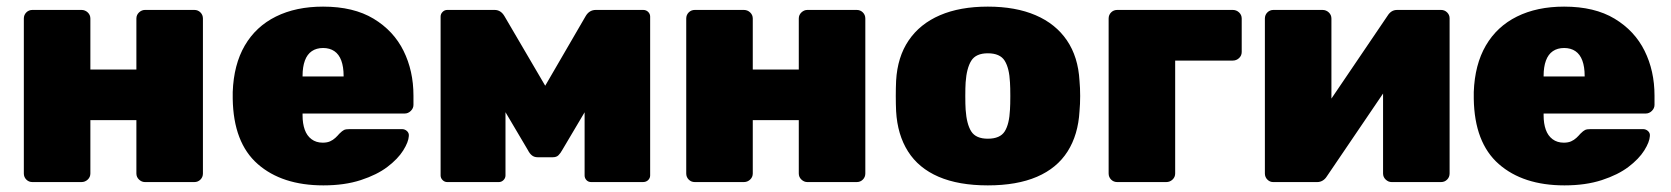

<svg xmlns="http://www.w3.org/2000/svg" viewBox="-20 -550 5048 580"><path d="M78 0Q67 0 59.5 -7.5Q52 -15 52 -26V-494Q52 -505 59.5 -512.5Q67 -520 78 -520H226Q237 -520 245 -512.5Q253 -505 253 -494V-340H392V-494Q392 -505 400 -512.5Q408 -520 418 -520H567Q578 -520 585.5 -512.5Q593 -505 593 -494V-26Q593 -15 585.5 -7.5Q578 0 567 0H418Q408 0 400 -7.5Q392 -15 392 -26V-187H253V-26Q253 -15 245 -7.5Q237 0 226 0Z M957 10Q832 10 758.5 -54.5Q685 -119 683 -252Q683 -256 683 -262.5Q683 -269 683 -272Q686 -355 719.5 -412.5Q753 -470 813.5 -500Q874 -530 956 -530Q1048 -530 1108.5 -493.5Q1169 -457 1199 -396.5Q1229 -336 1229 -261V-233Q1229 -223 1221 -215Q1213 -207 1202 -207H894Q894 -207 894 -205Q894 -203 894 -201Q894 -177 900.5 -158.5Q907 -140 921 -129.5Q935 -119 955 -119Q968 -119 977 -123Q986 -127 993 -133.5Q1000 -140 1005 -146Q1014 -155 1019.5 -157.5Q1025 -160 1037 -160H1194Q1203 -160 1209.5 -154Q1216 -148 1215 -139Q1214 -121 1198 -95.5Q1182 -70 1150.5 -46Q1119 -22 1070 -6Q1021 10 957 10ZM894 -319H1018V-321Q1018 -348 1011 -367Q1004 -386 990 -395.5Q976 -405 956 -405Q936 -405 922 -395.5Q908 -386 901 -367Q894 -348 894 -321Z M1331 0Q1323 0 1317 -6Q1311 -12 1311 -20V-500Q1311 -508 1317 -514Q1323 -520 1331 -520H1474Q1493 -520 1504 -501L1627 -291L1749 -501Q1760 -520 1780 -520H1923Q1932 -520 1938 -514Q1944 -508 1944 -500V-20Q1944 -12 1938 -6Q1932 0 1922 0H1766Q1757 0 1751.5 -6Q1746 -12 1746 -20V-316L1800 -302L1678 -96Q1673 -87 1667 -81Q1661 -75 1650 -75H1604Q1594 -75 1587 -80.5Q1580 -86 1575 -96L1455 -299L1507 -312V-20Q1507 -12 1501 -6Q1495 0 1487 0Z M2079 0Q2068 0 2060.5 -7.5Q2053 -15 2053 -26V-494Q2053 -505 2060.5 -512.5Q2068 -520 2079 -520H2227Q2238 -520 2246 -512.5Q2254 -505 2254 -494V-340H2393V-494Q2393 -505 2401 -512.5Q2409 -520 2419 -520H2568Q2579 -520 2586.5 -512.5Q2594 -505 2594 -494V-26Q2594 -15 2586.5 -7.5Q2579 0 2568 0H2419Q2409 0 2401 -7.5Q2393 -15 2393 -26V-187H2254V-26Q2254 -15 2246 -7.5Q2238 0 2227 0Z M2964 10Q2876 10 2815.5 -16Q2755 -42 2723 -92.5Q2691 -143 2687 -214Q2686 -235 2686 -260Q2686 -285 2687 -306Q2691 -378 2725 -428Q2759 -478 2819.5 -504Q2880 -530 2964 -530Q3048 -530 3108.5 -504Q3169 -478 3203 -428Q3237 -378 3241 -306Q3243 -285 3243 -260Q3243 -235 3241 -214Q3237 -143 3205 -92.5Q3173 -42 3112.5 -16Q3052 10 2964 10ZM2964 -131Q3001 -131 3015 -153Q3029 -175 3031 -219Q3032 -234 3032 -260Q3032 -286 3031 -301Q3029 -344 3015 -366.5Q3001 -389 2964 -389Q2928 -389 2914 -366.5Q2900 -344 2897 -301Q2896 -286 2896 -260Q2896 -234 2897 -219Q2900 -175 2914 -153Q2928 -131 2964 -131Z M3355 0Q3344 0 3336.5 -7.5Q3329 -15 3329 -26V-494Q3329 -505 3336.5 -512.5Q3344 -520 3355 -520H3704Q3715 -520 3723 -512.5Q3731 -505 3731 -494V-393Q3731 -382 3723 -374.5Q3715 -367 3704 -367H3530V-26Q3530 -15 3522 -7.5Q3514 0 3503 0Z M3826 0Q3816 0 3808.5 -7.5Q3801 -15 3801 -26V-494Q3801 -505 3808.5 -512.5Q3816 -520 3827 -520H3975Q3986 -520 3994 -512.5Q4002 -505 4002 -494V-154L3949 -174L4172 -503Q4177 -511 4184 -515.5Q4191 -520 4201 -520H4333Q4344 -520 4351.5 -512.5Q4359 -505 4359 -495V-26Q4359 -15 4351.5 -7.5Q4344 0 4333 0H4184Q4174 0 4166 -7.5Q4158 -15 4158 -26V-361L4212 -347L3988 -17Q3983 -9 3975.5 -4.5Q3968 0 3959 0Z M4706 10Q4581 10 4507.5 -54.5Q4434 -119 4432 -252Q4432 -256 4432 -262.5Q4432 -269 4432 -272Q4435 -355 4468.5 -412.5Q4502 -470 4562.5 -500Q4623 -530 4705 -530Q4797 -530 4857.5 -493.5Q4918 -457 4948 -396.5Q4978 -336 4978 -261V-233Q4978 -223 4970 -215Q4962 -207 4951 -207H4643Q4643 -207 4643 -205Q4643 -203 4643 -201Q4643 -177 4649.5 -158.5Q4656 -140 4670 -129.5Q4684 -119 4704 -119Q4717 -119 4726 -123Q4735 -127 4742 -133.5Q4749 -140 4754 -146Q4763 -155 4768.5 -157.5Q4774 -160 4786 -160H4943Q4952 -160 4958.5 -154Q4965 -148 4964 -139Q4963 -121 4947 -95.5Q4931 -70 4899.5 -46Q4868 -22 4819 -6Q4770 10 4706 10ZM4643 -319H4767V-321Q4767 -348 4760 -367Q4753 -386 4739 -395.5Q4725 -405 4705 -405Q4685 -405 4671 -395.5Q4657 -386 4650 -367Q4643 -348 4643 -321Z"/></svg>

Font: Rubik Light ExtraBold
Style: Regular
Weight: 800
Version: Version 2.104